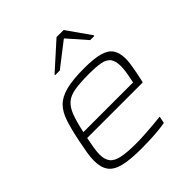

<svg xmlns="http://www.w3.org/2000/svg" viewBox="-200 -885 1036 1036"><g transform="rotate(-45 317.5 -367.0)"><path d="M293 8Q207 8 157 -4Q107 -16 85 -45.5Q63 -75 63 -126Q63 -152 68 -183Q73 -214 81 -254Q96 -329 112.5 -380.5Q129 -432 158 -461.5Q187 -491 239 -504.5Q291 -518 377 -518Q453 -518 495.5 -506Q538 -494 556 -467Q574 -440 574 -394Q574 -381 571.5 -361.5Q569 -342 564 -315.5Q559 -289 552 -256L548 -240H124Q117 -206 112.5 -178.5Q108 -151 108 -129Q108 -92 124.5 -70.5Q141 -49 181 -40.5Q221 -32 288 -32Q319 -32 353.5 -34Q388 -36 422.5 -39Q457 -42 482 -45L474 -5Q453 -1 422.5 2Q392 5 358.5 6.5Q325 8 293 8ZM132 -277H511L515 -297Q522 -330 524.5 -349.5Q527 -369 527 -387Q527 -427 511 -446.5Q495 -466 461.5 -472Q428 -478 376 -478Q308 -478 266 -471Q224 -464 200 -443Q176 -422 161 -382.5Q146 -343 132 -277ZM241 -602 242 -607 392 -742H446L541 -607L540 -602H509L415 -709L277 -602Z"/></g></svg>

Font: Saira Expanded ExtraLight
Style: Italic
Weight: 250
Width: 7
Italic angle: -12°
Designer: Hector Gatti with collaboration of the Omnibus-Type team
Foundry: Omnibus-Type
Version: Version 1.101